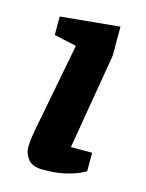

<svg xmlns="http://www.w3.org/2000/svg" viewBox="-86 -559 470 620"><g transform="rotate(15 149.5 -249.5)"><path d="M118 6Q81 6 67 -13Q53 -32 53 -52Q53 -67 55.5 -84.5Q58 -102 60 -112L117 -408L42 -424V-486L240 -505V-408L186 -88H257V-26Q254 -24 237 -16Q220 -8 190 -1Q160 6 118 6Z"/></g></svg>

Font: Faustina Light
Style: Bold Italic
Weight: 700
Italic angle: -8°
Version: Version 1.200